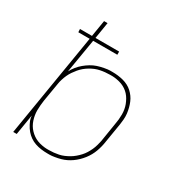

<svg xmlns="http://www.w3.org/2000/svg" viewBox="-173 -863 946 998"><g transform="rotate(30 300.0 -363.5)"><path d="M253 8Q234 8 215 5.5Q196 3 178.5 -3Q161 -9 146 -19.5Q131 -30 119.5 -43.5Q108 -57 98 -76Q88 -95 86 -107L84 -122L64 0H43L145 -618H77L76 -637H148L164 -735H185L169 -637H311V-618H166L132 -415Q141 -432 153.5 -447.5Q166 -463 181 -475.5Q196 -488 212.5 -498Q229 -508 247 -514Q265 -520 286.5 -524Q308 -528 320 -528H334Q351 -528 367.5 -526Q384 -524 399.5 -520Q415 -516 429.5 -508.5Q444 -501 455.5 -490.5Q467 -480 476 -467.5Q485 -455 491 -440.5Q497 -426 501 -410.5Q505 -395 507 -378.5Q509 -362 507.5 -342.5Q506 -323 504 -312L485 -197Q483 -182 479 -166Q475 -150 469.5 -135Q464 -120 456 -105.5Q448 -91 437.5 -77.5Q427 -64 414.5 -52Q402 -40 388.5 -30.5Q375 -21 360.5 -14Q346 -7 330 -2.5Q314 2 295.5 5Q277 8 267 8ZM238 -11H251Q265 -11 279.5 -12.5Q294 -14 308.5 -17Q323 -20 337 -26Q351 -32 364 -39.5Q377 -47 389.5 -57.5Q402 -68 412.5 -79.5Q423 -91 431 -104Q439 -117 445.5 -131Q452 -145 456.5 -161.5Q461 -178 463 -188L481 -300Q484 -315 485.5 -330.5Q487 -346 487 -361Q487 -376 484.5 -390.5Q482 -405 477 -418Q472 -431 465 -443.5Q458 -456 448.5 -466.5Q439 -477 427 -485Q415 -493 402 -498Q389 -503 372 -506Q355 -509 345 -509H331Q317 -509 302 -507.5Q287 -506 272.5 -503Q258 -500 244.5 -494.5Q231 -489 217.5 -481Q204 -473 192 -463Q180 -453 170 -441Q160 -429 151.5 -416.5Q143 -404 136.5 -390Q130 -376 125 -359.5Q120 -343 119 -334L100 -221Q98 -206 96.5 -190.5Q95 -175 95 -160Q95 -145 97.5 -130.5Q100 -116 104.5 -102.5Q109 -89 116 -77Q123 -65 133 -54.5Q143 -44 154.5 -36Q166 -28 179.5 -22.5Q193 -17 210 -14Q227 -11 238 -11Z"/></g></svg>

Font: Iosevka Aile Thin Oblique
Style: Regular
Weight: 100
Italic angle: -9°
Designer: Belleve Invis
Foundry: Belleve Invis
Version: Version 31.1.0; ttfautohint (v1.8.4)